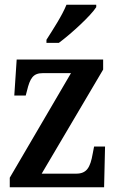

<svg xmlns="http://www.w3.org/2000/svg" viewBox="-20 -786 493 806"><path d="M175 -619V-606H227C281 -646 362 -721 384 -756V-766H259C241 -721 203 -663 175 -619ZM21 0H417L421 -171H375L369 -140C359 -83 344 -57 300 -57H155L413 -494V-536H50L40 -385H88L93 -404C106 -458 119 -479 160 -479H278L21 -40Z"/></svg>

Font: Noto Serif Tamil Condensed SemiBold
Style: Regular
Weight: 600
Width: 3
Designer: Indian Type Foundry, Tom Grace, and the Monotype Design Team
Foundry: Monotype Imaging Inc.
Version: Version 2.004